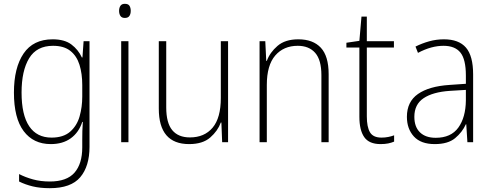

<svg xmlns="http://www.w3.org/2000/svg" viewBox="-20 -745 2576 1006"><path d="M256 -539Q318 -539 354 -512Q390 -485 409 -444H412L418 -529H449V24Q449 126 400.5 183.5Q352 241 241 241Q190 241 151 231.5Q112 222 80 206V167Q113 184 153 195Q193 206 241 206Q330 206 370.5 159.5Q411 113 411 27V-12Q411 -36 411.5 -58Q412 -80 414 -106H411Q393 -51 351 -20.5Q309 10 246 10Q155 10 104 -58Q53 -126 53 -260Q53 -390 103.5 -464.5Q154 -539 256 -539ZM258 -505Q172 -505 132.5 -439.5Q93 -374 93 -260Q93 -143 133 -83.5Q173 -24 250 -24Q312 -24 347.5 -55Q383 -86 397 -135Q411 -184 411 -239V-299Q411 -359 396.5 -405.5Q382 -452 348.5 -478.5Q315 -505 258 -505Z M634 -725Q652 -725 658.5 -714.5Q665 -704 665 -688Q665 -672 658 -661.5Q651 -651 634 -651Q618 -651 611 -661.5Q604 -672 604 -688Q604 -704 611 -714.5Q618 -725 634 -725ZM653 -529V0H615V-529Z M1175 -529V0H1144L1140 -103H1137Q1121 -59 1081.5 -24.5Q1042 10 971 10Q812 10 812 -176V-529H851V-182Q851 -101 882.5 -63Q914 -25 975 -25Q1051 -25 1094 -76Q1137 -127 1137 -232V-529Z M1543 -539Q1620 -539 1661 -495Q1702 -451 1702 -356V0H1664V-351Q1664 -431 1631.5 -468Q1599 -505 1540 -505Q1466 -505 1422 -454Q1378 -403 1378 -300V0H1340V-529H1370L1375 -426H1378Q1394 -470 1434 -504.5Q1474 -539 1543 -539Z M1979 -24Q1998 -24 2015 -27.5Q2032 -31 2045 -36V-3Q2031 3 2014 6.5Q1997 10 1974 10Q1914 10 1888.5 -26.5Q1863 -63 1863 -133V-496H1795V-521L1863 -531L1874 -658H1902V-529H2044V-496H1902V-135Q1902 -80 1918.5 -52Q1935 -24 1979 -24Z M2306 -539Q2384 -539 2421.5 -495.5Q2459 -452 2459 -355V0H2429L2423 -94H2421Q2402 -52 2364.5 -21Q2327 10 2258 10Q2185 10 2148.5 -30Q2112 -70 2112 -133Q2112 -212 2170 -252.5Q2228 -293 2335 -300L2421 -306V-349Q2421 -434 2392.5 -469.5Q2364 -505 2304 -505Q2272 -505 2239 -496Q2206 -487 2170 -468L2157 -501Q2191 -518 2228.5 -528.5Q2266 -539 2306 -539ZM2338 -269Q2248 -263 2199.5 -230.5Q2151 -198 2151 -133Q2151 -80 2180.5 -51.5Q2210 -23 2263 -23Q2343 -23 2381.5 -76.5Q2420 -130 2421 -219V-274Z"/></svg>

Font: Noto Sans Georgian SemiCondensed ExtraLight
Style: Regular
Weight: 200
Width: 4
Designer: Monotype Design Team, Akaki Razmadze
Foundry: Google LLC
Version: Version 2.005; ttfautohint (v1.8.4.7-5d5b)